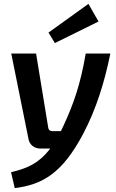

<svg xmlns="http://www.w3.org/2000/svg" viewBox="-20 -766 600 990"><path d="M488 -655 436 -746 230 -598 263 -544ZM422 -490C395 -331 359 -229 307 -117C303 -108 298 -99 294 -90H248C238 -90 231 -96 229 -106L166 -490H38L127 -49C132 -20 157 0 188 0H239C177 81 112 104 37 122L56 204C198 186 301 129 410 -78C476 -204 519 -342 549 -490Z"/></svg>

Font: Exo 2 Semi Bold
Style: Italic
Weight: 600
Italic angle: -8°
Designer: Natanael Gama
Version: Version 1.001;PS 001.001;hotconv 1.0.88;makeotf.lib2.5.64775